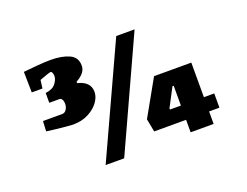

<svg xmlns="http://www.w3.org/2000/svg" viewBox="-98 -807 1302 1012"><g transform="rotate(-20 552.5 -301.0)"><path d="M340 9 625 -611H728L444 9ZM257 -611Q319 -611 360 -592.5Q401 -574 401 -527Q401 -505 386.5 -487.5Q372 -470 346 -456L347 -448Q417 -431 417 -374Q417 -345 396 -316.5Q375 -288 338 -269Q301 -250 252 -250Q244 -250 216.5 -252.5Q189 -255 157.5 -258.5Q126 -262 106 -265L109 -322Q116 -322 132.5 -322Q149 -322 168 -322Q187 -322 201.5 -322Q216 -322 218 -322Q233 -323 241.5 -337Q250 -351 250 -368Q250 -382 244.5 -391.5Q239 -401 231 -401H173V-456Q213 -461 230 -483Q247 -505 247 -525Q247 -535 243.5 -543Q240 -551 234 -551Q230 -551 211 -544.5Q192 -538 171 -530L165 -484H105L103 -600Q139 -604 182.5 -607.5Q226 -611 257 -611ZM641 -70 627 -143 740 -344H949V-150H1007V-70H949V0H820V-70ZM758 -156 759 -150H820V-261H813Z"/></g></svg>

Font: Grenze Gotisch Black
Style: Regular
Weight: 900
Designer: Renata Polastri
Foundry: Omnibus-Type
Version: Version 1.001